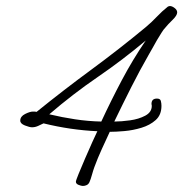

<svg xmlns="http://www.w3.org/2000/svg" viewBox="-20 -593 606 635"><path d="M254 22Q249 22 240 18.5Q231 15 231 8Q231 4 240 -18Q249 -40 261.5 -69Q274 -98 285.5 -123.5Q297 -149 302 -159Q213 -163 124 -185Q116 -181 106 -176.5Q96 -172 86 -172Q78 -172 62.5 -178Q47 -184 47 -194Q47 -208 63 -216Q79 -224 89 -224Q92 -224 95 -224Q98 -224 101 -223Q190 -295 282.5 -363Q375 -431 463 -504Q482 -520 499 -538Q516 -556 535 -571Q539 -573 542 -573Q549 -573 557.5 -566.5Q566 -560 566 -552Q566 -542 550.5 -527Q535 -512 528 -503Q521 -496 514 -484.5Q507 -473 499 -460Q492 -447 485 -435Q478 -423 473 -414Q442 -360 414 -304.5Q386 -249 358 -191Q381 -191 410 -195Q439 -199 460.5 -210.5Q482 -222 482 -243Q482 -245 481.5 -246.5Q481 -248 481 -249Q481 -267 499 -267Q510 -267 512 -259Q514 -251 514 -243Q514 -213 495 -196Q476 -179 448 -170.5Q420 -162 391.5 -159.5Q363 -157 343 -157Q330 -129 316.5 -99.5Q303 -70 292 -40Q288 -29 284 -14.5Q280 0 276 9Q273 16 267 19Q261 22 254 22ZM315 -191Q347 -260 383 -328Q419 -396 462 -459Q386 -395 303.5 -338.5Q221 -282 143 -215Q185 -205 228 -198.5Q271 -192 315 -191Z"/></svg>

Font: Ms Madi
Style: Regular
Weight: 400
Designer: Robert E. Leuschke
Foundry: Robert E. Leuschke
Version: Version 1.010; ttfautohint (v1.8.3)